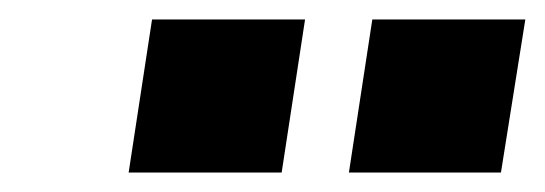

<svg xmlns="http://www.w3.org/2000/svg" viewBox="-20 -760 559 197"><path d="M338 -583 362 -740H519L494 -583ZM112 -583 136 -740H293L269 -583Z"/></svg>

Font: Nunito Sans 9pt Black
Style: Italic
Weight: 900
Italic angle: -9°
Version: Version 3.101;gftools[0.9.27]